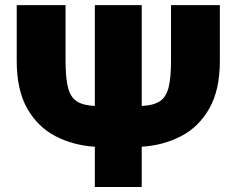

<svg xmlns="http://www.w3.org/2000/svg" viewBox="-20 -748 946 768"><path d="M664.1 -727.5H859.4V-503.9Q859.4 -388.7 817.6 -314.7Q775.9 -240.7 704.8 -203.6Q633.8 -166.5 546.9 -161.1V0H359.4V-161.1Q272.5 -166.5 201.4 -203.6Q130.4 -240.7 88.6 -314.7Q46.9 -388.7 46.9 -503.9V-727.5H242.2V-503.9Q242.2 -436.5 252 -397.9Q261.7 -359.4 287.1 -342.8Q312.5 -326.2 359.4 -324.2V-727.5H546.9V-324.2Q593.8 -326.2 619.1 -342.8Q644.5 -359.4 654.3 -397.9Q664.1 -436.5 664.1 -503.9Z"/></svg>

Font: Inter Black
Style: Regular
Weight: 900
Designer: Rasmus Andersson
Foundry: rsms
Version: Version 4.000;git-a52131595